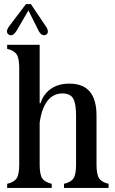

<svg xmlns="http://www.w3.org/2000/svg" viewBox="-20 -919 561 939"><path d="M15 0V-20Q49 -28 61.5 -47Q74 -66 74 -114V-586Q74 -634 61.5 -653Q49 -672 15 -680V-700H88H174V-114Q174 -66 186.5 -47Q199 -28 233 -20V0H160H88ZM293 0V-20Q327 -28 339.5 -47Q352 -66 352 -114V-353Q352 -414 337.5 -438Q323 -462 285 -462Q239 -462 210.5 -423.5Q182 -385 173 -312H152V-414H178Q193 -460 229.5 -485Q266 -510 319 -510Q387 -510 419.5 -470.5Q452 -431 452 -354V-114Q452 -66 464.5 -47Q477 -28 511 -20V0H438H366ZM25 -791 107 -899H131L203 -792Q214 -776 214 -765Q214 -754 205 -749Q196 -744 186 -749Q176 -754 168 -770L119 -868L62 -770Q52 -754 42.5 -749Q33 -744 24 -749Q14 -755 14 -765.5Q14 -776 25 -791Z"/></svg>

Font: RL Madena Variable
Style: Regular
Weight: 400
Designer: I Kadek Wantara Putra
Foundry: Roughlines ID
Version: Version 1.000;Glyphs 3.1.2 (3151)